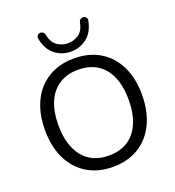

<svg xmlns="http://www.w3.org/2000/svg" viewBox="-164 -1065 1097 1203"><g transform="rotate(-20 384.0 -464.0)"><path d="M383.9 9Q285.5 9 212.8 -35.5Q140 -80 100.2 -161.2Q60.5 -242.5 60.5 -352.9Q60.5 -436.5 83 -503Q105.5 -569.5 147.8 -616.5Q190 -663.5 249.8 -688.8Q309.5 -714 384.1 -714Q483.5 -714 556.2 -670Q629 -626 668.5 -545.2Q708 -464.5 708 -354.1Q708 -270.5 685.2 -203.5Q662.5 -136.5 620.2 -89Q578 -41.5 518.2 -16.2Q458.5 9 383.9 9ZM383.9 -66.5Q458.4 -66.5 510.7 -100.2Q563 -134 590.8 -198.2Q618.5 -262.5 618.5 -353Q618.5 -489 557.5 -563.8Q496.5 -638.5 384 -638.5Q310.5 -638.5 257.9 -604.9Q205.3 -571.4 177.6 -507.4Q150 -443.5 150 -353.1Q150 -218 211.5 -142.2Q273 -66.5 383.9 -66.5ZM383.5 -760Q324 -760 278.2 -795.2Q232.5 -830.5 217 -903Q214 -917.5 221.2 -926.8Q228.5 -936 239 -936.5Q248 -937.5 254.2 -934.2Q260.5 -931 264.2 -925.8Q268 -920.5 269.5 -913.5Q280 -859.5 312.8 -837.5Q345.5 -815.5 383.5 -815.5Q422 -815.5 454.8 -837.5Q487.5 -859.5 497.5 -913.5Q499 -920.5 502.8 -925.8Q506.5 -931 513 -934.2Q519.5 -937.5 528 -936.5Q538.5 -936 546 -926.8Q553.5 -917.5 550 -903Q535 -830.5 489 -795.2Q443 -760 383.5 -760Z"/></g></svg>

Font: Nunito ExtraLight
Style: Regular
Weight: 200
Designer: Vernon Adams
Foundry: Vernon Adams
Version: Version 3.602;April 4, 2023;FontCreator 14.0.0.2856 64-bit